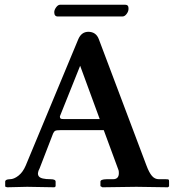

<svg xmlns="http://www.w3.org/2000/svg" viewBox="-20 -793 739 814"><path d="M499 -723.1H225.1Q210 -723.1 210 -741.2Q210 -751 218 -762Q226.1 -772.9 234.9 -772.9H511.2Q525.4 -772.9 524.9 -755.9Q524.9 -744.6 516.8 -733.9Q508.8 -723.1 499 -723.1ZM252.9 -288.1H402.8L319.8 -514.2L233.9 -299.8Q233.9 -293 236.8 -290.5Q239.7 -288.1 252.9 -288.1ZM147.9 -79.1Q135.7 -57.1 144.8 -45.2Q153.8 -33.2 194.8 -33.2Q215.8 -33.2 215.8 -22.9V-2.9L210.9 1Q119.1 -1 95.2 -1L9.8 1L2 -2V-22.9Q2 -32.7 22 -33.2Q39.1 -33.2 58.1 -48.1Q77.1 -63 88.9 -90.8L312 -627Q325.2 -657.7 354 -658.2Q387.2 -658.2 398.9 -627L601.1 -90.8Q612.3 -61 624.3 -47.1Q636.2 -33.2 653.8 -33.2H682.1Q693.4 -33.2 695.1 -31.5Q696.8 -29.8 696.8 -22.9V-2.9L691.9 1Q595.7 -1 558.1 -1L414.1 1L405.8 -3.9V-22.9Q405.8 -32.7 432.1 -33.2H459Q483.9 -33.2 483.9 -59.1Q483.9 -70.3 481.9 -73.2L419.9 -241.2H235.8Q219.7 -241.2 214.4 -238.5Q209 -235.8 205.1 -227.1Z"/></svg>

Font: Linux Libertine
Style: Semibold
Weight: 600
Designer: Philipp H. Poll
Foundry: Philipp H. Poll
Version: Version 5.1.2 ; ttfautohint (v0.9)